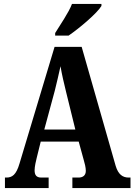

<svg xmlns="http://www.w3.org/2000/svg" viewBox="-20 -951 680 971"><path d="M259 -784V-771H327C384 -810 473 -886 493 -921V-931H344C327 -886 285 -827 259 -784ZM5 0H226V-53H189C163 -53 155 -67 155 -90C155 -109 162 -138 166 -154L186 -235H378L404 -140C408 -127 414 -104 414 -87C414 -62 397 -53 377 -53H346V0H640V-53H631C600 -53 578 -69 565 -112L393 -714H256L79 -125C62 -66 41 -53 12 -53H5ZM204 -296 257 -492C267 -532 277 -575 286 -616C293 -574 303 -532 314 -487L361 -296Z"/></svg>

Font: Noto Serif Hebrew ExtraCondensed ExtraBold
Style: Regular
Weight: 800
Width: 2
Designer: Monotype Design Team
Foundry: Monotype Imaging Inc.
Version: Version 2.004